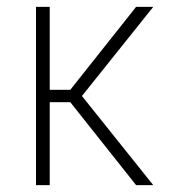

<svg xmlns="http://www.w3.org/2000/svg" viewBox="-20 -540 540 560"><path d="M85 0V-520H125V-278H185L377 -520H427L219 -260L427 0H377L185 -242H125V0Z"/></svg>

Font: Iosevka Term Curly Extralight
Style: Regular
Weight: 200
Designer: Belleve Invis
Foundry: Belleve Invis
Version: Version 32.3.0